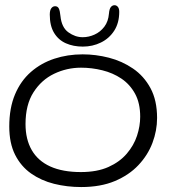

<svg xmlns="http://www.w3.org/2000/svg" viewBox="-20 -712 681 756"><path d="M299.5 24.5Q244 24.5 193 11.8Q142 -1 102.2 -29Q62.5 -57 39.5 -102.5Q16.5 -148 16.5 -214Q16.5 -286.5 39 -340Q61.5 -393.5 101.5 -428.5Q141.5 -463.5 193.8 -480.8Q246 -498 305.5 -498Q357 -498 408.8 -484.8Q460.5 -471.5 503.5 -442.2Q546.5 -413 572.5 -365Q598.5 -317 598.5 -247.5Q598.5 -197.5 580.2 -149.2Q562 -101 525 -61.8Q488 -22.5 432 1Q376 24.5 299.5 24.5ZM298.5 -34.5Q362.5 -34.5 407 -54.5Q451.5 -74.5 479.2 -107Q507 -139.5 519.5 -177.5Q532 -215.5 532 -252.5Q532 -306 511.8 -343Q491.5 -380 458 -402.5Q424.5 -425 383 -435.2Q341.5 -445.5 299 -445.5Q243 -445.5 193 -421.5Q143 -397.5 111.8 -348.5Q80.5 -299.5 80.5 -223.5Q80.5 -163.5 105 -121Q129.5 -78.5 178 -56.5Q226.5 -34.5 298.5 -34.5ZM306 -528.5Q269 -528.5 239.5 -541.5Q210 -554.5 193 -582.5Q176 -610.5 176 -654.5Q176 -671.5 182 -679.5Q188 -687.5 197 -687.5Q207 -687.5 211.5 -678.8Q216 -670 218 -649Q222.5 -604 249.2 -584.8Q276 -565.5 305.5 -565.5Q329.5 -565.5 352.2 -575.8Q375 -586 390.8 -606.8Q406.5 -627.5 409 -658.5Q410.5 -677 416.5 -684.2Q422.5 -691.5 431 -691.5Q438.5 -691.5 444 -685Q449.5 -678.5 449.5 -665.5Q449.5 -622 429.8 -591.2Q410 -560.5 377.2 -544.5Q344.5 -528.5 306 -528.5Z"/></svg>

Font: Gluten ExtraLight
Style: Regular
Weight: 250
Designer: Tyler Finck
Foundry: Etcetera Type Company
Version: Version 1.300